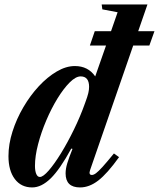

<svg xmlns="http://www.w3.org/2000/svg" viewBox="-20 -831 714 862"><path d="M124.5 10.5Q75 10.5 46.5 -27.2Q18 -65 18 -130Q18 -183.5 36 -240.2Q54 -297 84.8 -349.5Q115.5 -402 154.2 -443.8Q193 -485.5 234.8 -510Q276.5 -534.5 316 -534.5Q375.5 -534.5 407.5 -488L456 -626.5H383.5L405.5 -691H478.5L508 -776L439.5 -789L436.5 -811H642L600.5 -691H673.5L650.5 -626.5H578L384.5 -67.5Q377 -45.5 392.5 -45.5Q400.5 -45.5 411.2 -53.5Q422 -61.5 440.8 -82.2Q459.5 -103 491.5 -142L514.5 -125.5Q461.5 -51.5 421.2 -20.5Q381 10.5 339.5 10.5Q274.5 10.5 274.5 -52.5Q274.5 -73 282 -98Q289.5 -123 305.5 -162.5L300 -164Q249 -70.5 207.5 -30Q166 10.5 124.5 10.5ZM159 -36.5Q173.5 -36.5 198.8 -65.5Q224 -94.5 253.8 -142.8Q283.5 -191 312.2 -250Q341 -309 362 -368.5Q373 -398 376.5 -413.2Q380 -428.5 380 -441Q380 -488 342 -488Q320 -488 292.8 -460.8Q265.5 -433.5 238 -388.8Q210.5 -344 187.8 -290.5Q165 -237 151 -183.5Q137 -130 137 -86.5Q137 -63.5 142.8 -50Q148.5 -36.5 159 -36.5Z"/></svg>

Font: Libre Caslon Condensed Bold
Style: Italic
Weight: 700
Italic angle: -22.583°
Designer: Pablo Impallari, Rodrigo Fuenzalida, Katja Schimmel, Ertekin Erdin
Foundry: Pablo Impallari, Rodrigo Fuenzalida
Version: Version 2.000; ttfautohint (v1.8.4.7-5d5b);gftools[0.9.33]